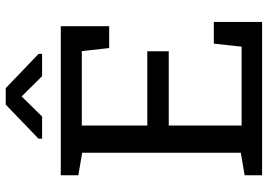

<svg xmlns="http://www.w3.org/2000/svg" viewBox="-154 -792 945 678"><g transform="rotate(-90 319.0 -452.5)"><path d="M39.6 0V-61.5L119.1 -75.2V-635.3L39.6 -648.9V-710.9H565.9V-540H488.8L478 -636.7H215.3V-405.3H477.5V-329.6H215.3V-72.3H493.7L504.4 -170.4H581.1V0ZM168.9 -776.9V-789.6L289.1 -905.3H347.2L468.3 -789.1V-776.9H389.6L317.9 -849.1L247.1 -776.9Z"/></g></svg>

Font: Roboto Slab LO
Style: Regular
Weight: 400
Designer: Google
Version: Version 2.000